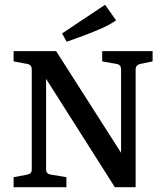

<svg xmlns="http://www.w3.org/2000/svg" viewBox="-20 -784 690 804"><path d="M566 -516Q548 -511 548 -493V0H461L150 -490L173 -492V-74Q173 -56 192 -53L258 -42V0H37V-42L95 -53Q113 -56 113 -74V-493Q113 -513 95 -516L37 -527V-570H215L512 -105L487 -102V-493Q487 -513 469 -516L408 -527V-570H619V-527ZM259 -609 240 -644 420 -764 466 -699Q443 -682 407 -666Q371 -650 332 -635.5Q293 -621 259 -609Z"/></svg>

Font: Rasa Medium
Style: Regular
Weight: 500
Designer: Anna Giedrys (Yrsa+Rasa design), David Brezina (Yrsa art-direction, Rasa art-direction, design)
Foundry: Rosetta Type Foundry
Version: Version 2.004